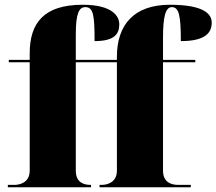

<svg xmlns="http://www.w3.org/2000/svg" viewBox="-20 -788 911 808"><path d="M13 0H363V-10H360C337 -10 299 -17 299 -70V-526H472V-70C472 -17 426 -10 409 -10H399V0H783V-10H729C706 -10 666 -17 666 -70V-526H802V-536H666V-629C666 -716 676 -758 703 -758C733 -758 741 -724 741 -615C848 -615 871 -653 871 -693C871 -726 843 -768 695 -768C543 -768 472 -683 472 -549V-536H299V-643C299 -730 312 -758 339 -758C373 -758 378 -724 378 -615C463 -615 482 -646 482 -686C482 -719 454 -768 328 -768C164 -768 105 -691 105 -563V-536H17V-526H105V-70C105 -17 59 -10 42 -10H13Z"/></svg>

Font: Noto Serif Display Black
Style: Regular
Weight: 900
Designer: Monotype Design Team
Foundry: Monotype Imaging Inc.
Version: Version 2.009